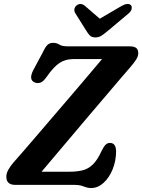

<svg xmlns="http://www.w3.org/2000/svg" viewBox="-20 -934 718 970"><path d="M355 0H57Q12 0 12 -41.5Q12 -59 22.5 -77.2Q33 -95.5 48 -113Q65.5 -132.5 97.8 -169.8Q130 -207 171.8 -255.8Q213.5 -304.5 259.2 -357.8Q305 -411 349.5 -463.2Q394 -515.5 432 -560.2Q470 -605 495.5 -635.5H349.5Q310.5 -635.5 280.8 -616Q251 -596.5 215.5 -545.5Q199 -521.5 183.8 -516.5Q168.5 -511.5 154 -518Q124.5 -531.5 147 -577.5L197 -671Q209.5 -698 220.5 -707.8Q231.5 -717.5 248 -717.5Q266.5 -717.5 279.8 -708.8Q293 -700 320 -700H633Q657.5 -700 668 -691.8Q678.5 -683.5 678.5 -665Q678.5 -649.5 666.8 -631.5Q655 -613.5 637 -593Q624 -578.5 594.5 -543.8Q565 -509 524.2 -461.2Q483.5 -413.5 437.2 -359Q391 -304.5 345.2 -250.2Q299.5 -196 259 -148.2Q218.5 -100.5 190 -66.5H331.5Q368.5 -66.5 397 -73.5Q425.5 -80.5 448.8 -102.8Q472 -125 493 -171Q504 -193.5 513.5 -202.8Q523 -212 535 -212Q566.5 -212 566.5 -168Q566 -120.5 549 -78.5Q532 -36.5 503.2 -10.2Q474.5 16 440 16Q425.5 16 414.8 12Q404 8 390.8 4Q377.5 0 355 0ZM526.5 -779.5Q508 -764 494 -754.5Q480 -745 462 -745Q444 -745 434.5 -754.2Q425 -763.5 415.5 -779.5L360.5 -867Q353.5 -878.5 356.2 -889.5Q359 -900.5 367.5 -907Q388 -922 409.5 -904L484 -839.5L594.5 -904Q628 -922.5 642 -907Q647 -901 645 -889.2Q643 -877.5 629 -865.5Z"/></svg>

Font: Fraunces 72pt S100 SemiBold
Style: Italic
Weight: 600
Italic angle: -16°
Version: Version 1.000; ttfautohint (v1.8.3)